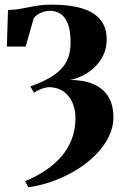

<svg xmlns="http://www.w3.org/2000/svg" viewBox="-20 -541 525 827"><path d="M102 266 88 239.5Q135.5 220 175.2 193.5Q215 167 244 133.5Q273 100 289 58.5Q305 17 305 -32.5Q305 -69.5 291.8 -99.5Q278.5 -129.5 252.8 -147.5Q227 -165.5 190 -165.5Q182 -165.5 169.5 -161.8Q157 -158 145.2 -152.5Q133.5 -147 127 -141L110.5 -169Q156.5 -185 189.2 -203.2Q222 -221.5 243 -243.5Q264 -265.5 274 -293.5Q284 -321.5 284 -357Q284 -409 272 -439.2Q260 -469.5 239.8 -482Q219.5 -494.5 195 -494.5Q180.5 -494.5 166.5 -490Q152.5 -485.5 141.5 -478Q130.5 -470.5 125 -461.5L90.5 -340.5H9.5L14.5 -498Q43.5 -499 64.8 -502.5Q86 -506 105.8 -510.2Q125.5 -514.5 148.8 -517.8Q172 -521 204 -521Q280 -521 332.8 -505Q385.5 -489 412.5 -456Q439.5 -423 439.5 -372Q439.5 -333.5 424.8 -303Q410 -272.5 386.2 -250.2Q362.5 -228 335 -214.8Q307.5 -201.5 281.5 -196.5Q322 -196.5 355.8 -187.8Q389.5 -179 415 -159.8Q440.5 -140.5 454.5 -109.8Q468.5 -79 468.5 -35Q468.5 5.5 449.8 45.2Q431 85 396.8 121Q362.5 157 316.8 186.2Q271 215.5 216.5 236.2Q162 257 102 266Z"/></svg>

Font: Merriweather 144pt ExtraBold
Style: Regular
Weight: 800
Version: Version 2.100